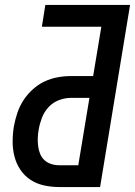

<svg xmlns="http://www.w3.org/2000/svg" viewBox="-20 -755 545 775"><path d="M219 0Q188 0 158 -6.5Q128 -13 103.5 -29Q79 -45 62.5 -69.5Q46 -94 38.5 -123Q31 -152 31 -183Q31 -214 36 -245Q41 -272 50 -299Q59 -326 74.5 -350Q90 -374 112 -394Q134 -414 159.5 -426Q185 -438 212.5 -443Q240 -448 267 -448H356L389 -647H149L163 -735H505L384 0ZM219 -88H296L341 -360H267Q243 -360 218.5 -351Q194 -342 176 -322.5Q158 -303 149 -279Q140 -255 136 -231Q133 -214 132.5 -197.5Q132 -181 134 -165Q136 -149 142 -134Q148 -119 159.5 -108.5Q171 -98 186.5 -93Q202 -88 219 -88Z"/></svg>

Font: Iosevka Curly Semibold
Style: Italic
Weight: 600
Italic angle: -9°
Monospace: yes
Designer: Belleve Invis
Foundry: Belleve Invis
Version: Version 22.1.2; ttfautohint (v1.8.4)